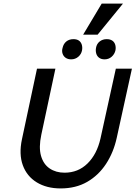

<svg xmlns="http://www.w3.org/2000/svg" viewBox="-20 -1042 758 1074"><path d="M319 12Q241 12 185.5 -22Q130 -56 107.5 -118Q85 -180 103 -264L187 -658H290L211 -288Q196 -217 209.5 -170Q223 -123 258 -99.5Q293 -76 341 -76Q417 -76 469.5 -127.5Q522 -179 542 -267L628 -658H718L633 -271Q615 -189 573 -125Q531 -61 467.5 -24.5Q404 12 319 12ZM378 -710Q360 -710 347.5 -718.5Q335 -727 330 -742Q325 -757 330 -774Q335 -797 351 -810Q367 -823 391 -823Q409 -823 420.5 -815.5Q432 -808 437 -793.5Q442 -779 439 -761Q435 -739 418 -724.5Q401 -710 378 -710ZM565 -710Q547 -710 535 -718.5Q523 -727 518.5 -742Q514 -757 517 -774Q521 -797 537.5 -810Q554 -823 577 -823Q595 -823 607 -815.5Q619 -808 624 -793.5Q629 -779 626 -761Q621 -739 604.5 -724.5Q588 -710 565 -710ZM445 -848 549 -1022H668L526 -848Z"/></svg>

Font: Ysabeau Office SemiBold
Style: Italic
Weight: 600
Italic angle: -12°
Designer: Christian Thalmann (Catharsis Fonts)
Version: Version 2.001;gftools[0.9.30]; featfreeze: tnum,lnum,ss02